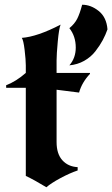

<svg xmlns="http://www.w3.org/2000/svg" viewBox="-20 -763 474 811"><path d="M314 -372 219 -384V-163Q219 -113 243.5 -86Q268 -59 308 -57V-43Q275 -32 235 -10.5Q195 11 176 28Q123 -4 89 -20V-392H6V-403Q48 -419 89 -455V-487Q89 -510 84 -552Q79 -594 72 -603Q138 -608 236 -659Q229 -642 224 -587.5Q219 -533 219 -508V-455H360V-451Q326 -415 314 -372ZM273 -644Q295 -662 306 -683.5Q317 -705 327 -743Q364 -743 397 -716.5Q430 -690 434 -639Q426 -616 414 -593.5Q402 -571 383 -546.5Q364 -522 335.5 -506Q307 -490 273 -487Q300 -518 300 -562Q300 -610 273 -644Z"/></svg>

Font: NewRocker
Style: Regular
Weight: 400
Designer: Pablo Impallari, Brenda Gallo, Rodrigo Fuenzalida
Foundry: Pablo Impallari, Brenda Gallo, Rodrigo Fuenzalida
Version: Version 1.000